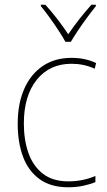

<svg xmlns="http://www.w3.org/2000/svg" viewBox="-20 -783 454 813"><path d="M269 10Q195 10 147.5 -24.5Q100 -59 77.5 -119.5Q55 -180 55 -259Q55 -344 82.5 -406.5Q110 -469 161 -503.5Q212 -538 283 -538Q341 -538 387 -516L381 -492Q357 -503 332.5 -508Q308 -513 283 -513Q190 -513 135.5 -445Q81 -377 81 -260Q81 -190 100.5 -135Q120 -80 161.5 -47.5Q203 -15 270 -15Q300 -15 329.5 -21Q359 -27 384 -38V-12Q363 -3 333 3.5Q303 10 269 10ZM257 -606Q245 -628 226.5 -656Q208 -684 188.5 -711Q169 -738 153 -757V-763H172Q197 -736 223 -702Q249 -668 269 -638Q312 -701 367 -763H386V-757Q369 -736 349 -709Q329 -682 311 -655Q293 -628 280 -606Z"/></svg>

Font: Noto Sans Kannada SemiCondensed Thin
Style: Regular
Weight: 100
Width: 4
Designer: Jelle Bosma - Monotype Design Team
Foundry: Monotype Imaging Inc.
Version: Version 2.005; ttfautohint (v1.8.4.7-5d5b)